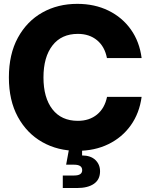

<svg xmlns="http://www.w3.org/2000/svg" viewBox="-20 -759 768 981"><path d="M375 11.7Q274.9 11.7 196 -33Q117.2 -77.6 71.3 -161.6Q25.4 -245.6 25.4 -363.3Q25.4 -481.9 71.3 -566.2Q117.2 -650.4 196 -694.8Q274.9 -739.3 375 -739.3Q463.9 -739.3 534.2 -704.8Q604.5 -670.4 648.7 -608.2Q692.9 -545.9 703.6 -462.4H526.4Q515.1 -521 475.8 -553.5Q436.5 -585.9 377.9 -585.9Q293.9 -585.9 248 -526.6Q202.1 -467.3 202.1 -363.3Q202.1 -259.8 247.8 -200.7Q293.5 -141.6 377.9 -141.6Q436.5 -141.6 475.8 -173.8Q515.1 -206.1 526.9 -264.2H703.6Q692.4 -180.7 648.2 -118.7Q604 -56.6 533.9 -22.5Q463.9 11.7 375 11.7ZM300.8 201.7V137.7H358.9Q399.9 137.7 399.9 110.4Q399.9 82.5 358.9 82.5H317.9L337.4 -22.9H399.4V35.2Q443.8 35.6 467.5 58.6Q491.2 81.5 491.2 116.2Q491.2 158.2 460.2 179.9Q429.2 201.7 373 201.7Z"/></svg>

Font: Inter Display ExtraBold
Style: Regular
Weight: 800
Designer: Rasmus Andersson
Foundry: rsms
Version: Version 4.000;git-a52131595